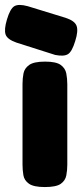

<svg xmlns="http://www.w3.org/2000/svg" viewBox="-63 -747 332 776"><path d="M118 9Q73 9 54 -4.5Q35 -18 31.5 -39Q28 -60 28 -82V-408Q28 -430 32 -450.5Q36 -471 55 -484.5Q74 -498 119 -498Q164 -498 182.5 -484.5Q201 -471 205 -450Q209 -429 209 -406V-81Q209 -59 205 -38Q201 -17 182.5 -4Q164 9 118 9ZM160 -525 3 -575Q-34 -588 -40.5 -608Q-47 -628 -35 -668Q-22 -712 -5 -722Q12 -732 49 -722L202 -675Q239 -663 246.5 -642.5Q254 -622 241 -581Q228 -538 211.5 -528Q195 -518 160 -525Z"/></svg>

Font: Fredoka Light
Style: Regular
Weight: 300
Designer: Ben Nathan
Foundry: Milena B. Brandão, Ben Nathan
Version: Version 2.001